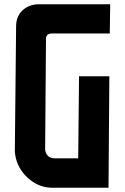

<svg xmlns="http://www.w3.org/2000/svg" viewBox="-20 -886 590 906"><path d="M227 0Q168 0 120 -39Q70 -80 55 -139Q53 -149 51.5 -157Q50 -165 50 -173L56 -762Q56 -808 86 -837Q118 -866 164 -866H500L498 -728H225Q197 -728 197 -702L193 -182Q193 -177 194 -173Q203 -139 238 -139H349L353 -526H496L492 0Z"/></svg>

Font: Covid19
Style: Regular
Weight: 400
Designer: Peter Wiegel
Foundry: (c) CAT - Ing. Peter Wiegel.  for Rudolf Maass + Partner GmbH
Version: Version 001.000